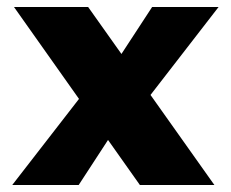

<svg xmlns="http://www.w3.org/2000/svg" viewBox="-20 -529 660 549"><path d="M332 -195 205 0H15L253 -307ZM593 0H380L20 -509H232ZM283 -307 415 -509H605L362 -195Z"/></svg>

Font: Maven Pro Black
Style: Regular
Weight: 900
Designer: Joe Prince
Foundry: Joe Prince
Version: Version 2.103